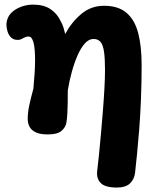

<svg xmlns="http://www.w3.org/2000/svg" viewBox="-20 -578 695 844"><path d="M493.4 246.4Q442.1 246.4 422.8 226.6Q403.4 206.7 407.2 173.9Q410.4 147.8 414.8 105.2Q419.1 62.6 423.7 11.6Q428.3 -39.3 432.4 -91.6Q436.6 -143.9 439.1 -190.6Q441.6 -237.3 441.6 -270.3Q441.6 -320.7 437.3 -350.4Q433 -380.2 422.2 -393.4Q411.3 -406.7 391.1 -406.7Q370.7 -406.7 353.1 -387.1Q335.4 -367.6 321.1 -334.8Q306.7 -302.1 295.6 -261.8Q284.4 -221.6 278 -180.3Q278 -149.7 277.6 -124.3Q277.1 -98.9 276 -78.5Q274.9 -58.1 272.3 -41Q269.8 -20.4 251.6 -3.8Q233.3 12.9 190.1 12.9Q154.6 12.9 135.3 2.8Q116 -7.3 108.9 -22.9Q101.8 -38.4 101.8 -54.1Q101.8 -81.9 108.3 -113.4Q114.9 -144.9 126.7 -188Q130.2 -225.3 132.2 -256.2Q134.2 -287 134.2 -311.9Q134.2 -367.6 126.9 -392.5Q119.6 -417.4 106.3 -417.4Q98.7 -417.4 92.7 -415.3Q86.8 -413.2 81.3 -410Q75.9 -406.8 70.6 -404.7Q65.2 -402.6 57.4 -402.6Q39.7 -402.6 28.7 -413.2Q17.8 -423.9 13.1 -439.6Q8.3 -455.3 8.3 -468Q8.3 -483.4 13.7 -496.9Q19 -510.4 28.6 -520.4Q46.1 -538.1 71.8 -547.9Q97.6 -557.7 125.3 -557.7Q171.7 -557.7 201.4 -538.2Q231.2 -518.7 247.2 -484.1Q254.7 -471 259.1 -456.7Q263.4 -442.4 266.6 -428.6Q293.9 -479.7 336.8 -516.1Q379.7 -552.6 437.4 -552.6Q500 -552.6 536.2 -521.6Q572.4 -490.6 587.5 -432.6Q602.6 -374.7 602.6 -292.4Q602.6 -215.2 599.7 -143.8Q596.9 -72.3 592.1 -10.6Q587.2 51.2 582.3 100.1Q577.3 148.9 573.7 181.9Q570.1 210.2 551.3 228.3Q532.6 246.4 493.4 246.4Z"/></svg>

Font: Playpen Sans
Style: Regular
Weight: 400
Designer: Laura Meseguer, Veronika Burian, José Scaglione, Kostas Bartsokas, Vera Evstafieva, Tom Grace, Yorlmar Campos
Foundry: TypeTogether
Version: Version 2.000